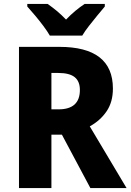

<svg xmlns="http://www.w3.org/2000/svg" viewBox="-20 -951 660 971"><path d="M280 -714Q551 -714 551 -503Q551 -435 519 -388Q487 -341 434 -312L620 0H437L293 -270H240V0H76V-714ZM275 -582H240V-398H276Q384 -398 384 -496Q384 -540 357.5 -561Q331 -582 275 -582ZM232 -771Q220 -792 199.5 -819.5Q179 -847 157 -873Q135 -899 118 -918V-931H221Q244 -915 267 -896Q290 -877 314 -852Q338 -877 361.5 -896.5Q385 -916 408 -931H510V-918Q494 -899 472.5 -873Q451 -847 430 -820Q409 -793 396 -771Z"/></svg>

Font: Noto Sans Arabic SemCond ExtBd
Style: Regular
Weight: 800
Width: 4
Designer: Monotype Design Team, Nadine Chahine, Nizar Qandah and Khaled Hosny
Foundry: Monotype Imaging Inc.
Version: Version 2.012; ttfautohint (v1.8.4.7-5d5b)